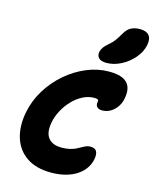

<svg xmlns="http://www.w3.org/2000/svg" viewBox="-147 -1122 991 1229"><g transform="rotate(15 349.0 -507.5)"><path d="M311 10Q212 10 149 -33Q86 -76 62.5 -151.5Q39 -227 58 -324Q74 -403 117 -473Q160 -543 222 -596.5Q284 -650 357 -680.5Q430 -711 505 -711Q565 -711 598.5 -694.5Q632 -678 643 -646.5Q654 -615 645 -571Q640 -541 623 -515.5Q606 -490 580.5 -474.5Q555 -459 523 -459Q509 -459 499 -464.5Q489 -470 485 -479.5Q481 -489 483 -500Q485 -509 484 -514Q483 -519 476.5 -521.5Q470 -524 457 -524Q418 -524 381 -505Q344 -486 313.5 -454Q283 -422 262 -383Q241 -344 233 -304Q219 -233 246.5 -197.5Q274 -162 335 -162Q366 -162 389 -167.5Q412 -173 428.5 -181Q445 -189 458.5 -197Q472 -205 485 -210.5Q498 -216 513 -216Q545 -216 555 -197Q565 -178 558 -143Q552 -112 533 -84Q514 -56 483 -35Q452 -14 408.5 -2Q365 10 311 10ZM472 -760Q436 -760 421 -776Q406 -792 411 -817Q415 -834 425 -848Q435 -862 453 -877Q477 -897 491.5 -916.5Q506 -936 522 -964Q542 -1000 567.5 -1012.5Q593 -1025 625 -1025Q667 -1025 685.5 -1003.5Q704 -982 696 -938Q686 -890 651 -849.5Q616 -809 568.5 -784.5Q521 -760 472 -760Z"/></g></svg>

Font: Shantell Sans ExtraBold
Style: Italic
Weight: 800
Italic angle: -11°
Designer: Stephen Nixon, Anya Danilova, Shantell Martin
Foundry: Arrow Type
Version: Version 1.011;[c5ecc13dd]